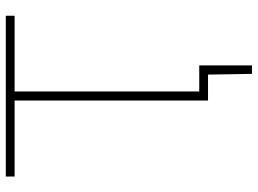

<svg xmlns="http://www.w3.org/2000/svg" viewBox="-136 -618 908 677"><g transform="rotate(-90 318.5 -279.0)"><path d="M303 0V-682H35V-713H602V-682H335V-31H427V155H397L394.5 0Z"/></g></svg>

Font: Heraclito Thin
Style: Regular
Weight: 100
Designer: Kostas Bartsokas (font) & Cristiano Sobral (main changes)
Foundry: Kostas Bartsokas (font) & Cristiano Sobral (main changes)
Version: Version 1.00;July 8, 2020;FontCreator 13.0.0.2655 64-bit